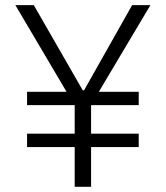

<svg xmlns="http://www.w3.org/2000/svg" viewBox="-20 -718 637 738"><path d="M267.1 0V-152.8H84V-204.1H267.1V-314H84V-365.2H235.8L39.1 -698.2H109.9L297.9 -371.1H303.2L487.8 -698.2H558.1L359.9 -365.2H513.2V-314H330.1V-204.1H513.2V-152.8H330.1V0Z"/></svg>

Font: Anuphan Light
Style: Regular
Weight: 300
Designer: Mike Abbink, Paul van der Laan, Pieter van Rosmalen, Mint Tantisuwanna
Foundry: Bold Monday; Cadson Demak
Version: Version 3.002;hotconv 1.0.109;makeotfexe 2.5.65596